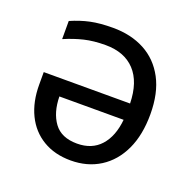

<svg xmlns="http://www.w3.org/2000/svg" viewBox="-104 -651 771 767"><g transform="rotate(20 282.0 -268.0)"><path d="M251 -546Q328 -546 386 -515Q444 -484 476.5 -423Q509 -362 509 -272Q509 -184 479.5 -121Q450 -58 396.5 -24Q343 10 272 10Q204 10 154 -20Q104 -50 77.5 -104.5Q51 -159 51 -232V-285H418Q416 -376 371.5 -423.5Q327 -471 247 -471Q196 -471 156.5 -461.5Q117 -452 75 -434V-511Q116 -529 156 -537.5Q196 -546 251 -546ZM143 -215Q144 -147 175 -104.5Q206 -62 273 -62Q336 -62 372.5 -102.5Q409 -143 416 -215Z"/></g></svg>

Font: Go Noto Kurrent-Regular
Style: Regular
Weight: 400
Designer: Monotype Design Team
Foundry: Monotype Imaging Inc.
Version: Version 2.012; ttfautohint (v1.8.4.7-5d5b)